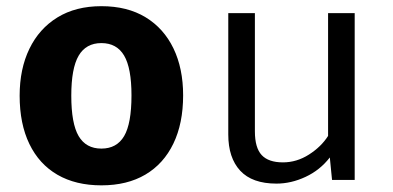

<svg xmlns="http://www.w3.org/2000/svg" viewBox="-20 -568 1240 606"><path d="M300 -548.5Q382 -548.5 439.5 -513.5Q497 -478.5 527.5 -415.2Q558 -352 558 -267Q558 -178.5 527.2 -114.8Q496.5 -51 439 -17Q381.5 17 300 17Q219 17 161.2 -16.5Q103.5 -50 72.8 -113.5Q42 -177 42 -266Q42 -350.5 72.8 -414Q103.5 -477.5 161.2 -513Q219 -548.5 300 -548.5ZM300 -432Q251.5 -432 228.2 -392.2Q205 -352.5 205 -266Q205 -178 228.2 -138.5Q251.5 -99 300 -99Q348.5 -99 371.8 -138.5Q395 -178 395 -267Q395 -353 371.8 -392.5Q348.5 -432 300 -432Z M784.5 -526.5V-153.5Q784.5 -101.5 806 -78.5Q827.5 -55.5 873 -55.5Q916.5 -55.5 955.2 -80.2Q994 -105 1015.5 -139V-526.5H1099.5V0H1028L1021 -71Q990 -31 944.5 -9.8Q899 11.5 852.5 11.5Q776 11.5 738.2 -29.2Q700.5 -70 700.5 -143.5V-526.5Z"/></svg>

Font: Fast_Mono
Style: Regular
Weight: 400
Monospace: yes
Designer: Carrois Corporate, Edenspiekermann AG, Nikita Prokopov
Foundry: Carrois Corporate, Edenspiekermann AG, Nikita Prokopov
Version: Version 5.002